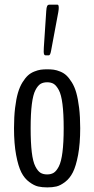

<svg xmlns="http://www.w3.org/2000/svg" viewBox="-20 -792 401 817"><path d="M173.3 -556.6Q166 -556.6 166 -572.3Q166 -582.5 166.5 -589.4L176.8 -745.1Q177.7 -760.7 180.7 -766.4Q183.6 -772 189.5 -772H225.1Q230 -772 230 -758.3Q230 -752 228 -740.2L197.3 -575.7Q193.8 -556.6 188 -556.6ZM39.6 -246.6Q39.6 -294.4 44.2 -332.8Q48.8 -371.1 56.4 -397Q64 -422.9 75.7 -441.7Q87.4 -460.4 98.9 -470.9Q110.4 -481.4 125.7 -487.5Q141.1 -493.7 153.3 -495.4Q165.5 -497.1 181.2 -497.1Q196.3 -497.1 208.7 -495.4Q221.2 -493.7 236.3 -487.5Q251.5 -481.4 262.7 -470.9Q273.9 -460.4 285.6 -441.7Q297.4 -422.9 304.7 -397Q312 -371.1 316.7 -332.8Q321.3 -294.4 321.3 -246.6Q321.3 -180.7 312.3 -132.6Q303.2 -84.5 290 -58.6Q276.9 -32.7 256.8 -17.6Q236.8 -2.4 220 1.5Q203.1 5.4 181.2 5.4Q159.2 5.4 142.1 1.5Q125 -2.4 104.5 -17.6Q84 -32.7 70.8 -58.6Q57.6 -84.5 48.6 -132.6Q39.6 -180.7 39.6 -246.6ZM180.7 -49.8Q197.3 -49.8 208.7 -56.9Q220.2 -64 230.5 -84Q240.7 -104 245.8 -144.5Q251 -185.1 251 -246.6Q251 -308.6 245.8 -349.1Q240.7 -389.6 230.2 -408.9Q219.7 -428.2 208.5 -435.1Q197.3 -441.9 180.7 -441.9Q164.1 -441.9 152.6 -435.1Q141.1 -428.2 130.9 -408.7Q120.6 -389.2 115.5 -348.9Q110.4 -308.6 110.4 -246.6Q110.4 -185.1 115.2 -144.5Q120.1 -104 130.4 -84Q140.6 -64 152.1 -56.9Q163.6 -49.8 180.7 -49.8Z"/></svg>

Font: BenchNine
Style: Regular
Weight: 400
Designer: Vernon Adams
Foundry: Vernon Adams
Version: Version 1 ; ttfautohint (v0.92.18-e454-dirty) -l 8 -r 50 -G 